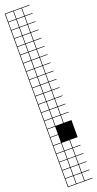

<svg xmlns="http://www.w3.org/2000/svg" viewBox="-193 -785 529 1043"><g transform="rotate(-20 71.5 -263.5)"><path d="M0 238.1V-765.1H142.9V-761.9H98.4V-717.5H142.9V-714.3H98.4V-669.8H142.9V-666.7H98.4V-622.2H142.9V-619H98.4V-574.6H142.9V-571.4H98.4V-527H142.9V-523.8H98.4V-479.4H142.9V-476.2H98.4V-431.7H142.9V-428.6H98.4V-384.1H142.9V-381H98.4V-336.5H142.9V-333.3H98.4V-288.9H142.9V-285.7H98.4V-241.3H142.9V-238.1H98.4V-193.7H142.9V-190.5H98.4V-146H142.9V-142.9H98.4V-98.4H142.9V0H98.4V44.4H142.9V47.6H98.4V92.1H142.9V95.2H98.4V139.7H142.9V142.9H98.4V187.3H142.9V190.5H98.4V234.9H142.9V238.1ZM50.8 -717.5H95.2V-761.9H50.8ZM3.2 -717.5H47.6V-761.9H3.2ZM3.2 -669.8H47.6V-714.3H3.2ZM50.8 -669.8H95.2V-714.3H50.8ZM3.2 -622.2H47.6V-666.7H3.2ZM50.8 -622.2H95.2V-666.7H50.8ZM50.8 -574.6H95.2V-619H50.8ZM3.2 -574.6H47.6V-619H3.2ZM50.8 -527H95.2V-571.4H50.8ZM3.2 -527H47.6V-571.4H3.2ZM50.8 -479.4H95.2V-523.8H50.8ZM3.2 -479.4H47.6V-523.8H3.2ZM50.8 -431.7H95.2V-476.2H50.8ZM3.2 -431.7H47.6V-476.2H3.2ZM3.2 -384.1H47.6V-428.6H3.2ZM50.8 -384.1H95.2V-428.6H50.8ZM3.2 -336.5H47.6V-381H3.2ZM50.8 -336.5H95.2V-381H50.8ZM3.2 -288.9H47.6V-333.3H3.2ZM50.8 -288.9H95.2V-333.3H50.8ZM3.2 -241.3H47.6V-285.7H3.2ZM50.8 -241.3H95.2V-285.7H50.8ZM3.2 -193.7H47.6V-238.1H3.2ZM50.8 -193.7H95.2V-238.1H50.8ZM3.2 -146H47.6V-190.5H3.2ZM50.8 -146H95.2V-190.5H50.8ZM3.2 -98.4H47.6V-142.9H3.2ZM50.8 -98.4H95.2V-142.9H50.8ZM47.6 -95.2H3.2V-50.8H47.6ZM3.2 -3.2H47.6V-47.6H3.2ZM3.2 44.4H47.6V0H3.2ZM50.8 44.4H95.2V0H50.8ZM3.2 92.1H47.6V47.6H3.2ZM50.8 92.1H95.2V47.6H50.8ZM50.8 139.7H95.2V95.2H50.8ZM3.2 139.7H47.6V95.2H3.2ZM50.8 187.3H95.2V142.9H50.8ZM3.2 187.3H47.6V142.9H3.2ZM3.2 234.9H47.6V190.5H3.2ZM50.8 234.9H95.2V190.5H50.8Z"/></g></svg>

Font: Jacquard 12 Charted
Style: Regular
Weight: 400
Designer: Sarah Cadigan-Fried
Version: Version 1.000